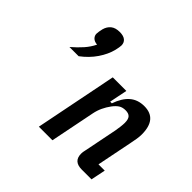

<svg xmlns="http://www.w3.org/2000/svg" viewBox="-174 -947 1150 1150"><g transform="rotate(45 401.0 -372.0)"><path d="M231 -744Q263 -744 279 -730.5Q295 -717 295 -694Q295 -688 293 -675.5Q291 -663 288 -651Q276 -602 243 -553.5Q210 -505 159 -467H81Q118 -499 144.5 -529Q171 -559 188 -594Q164 -596 151.5 -608.5Q139 -621 139 -638Q139 -645 141 -657.5Q143 -670 146 -682Q154 -711 174.5 -727.5Q195 -744 231 -744ZM289 0 393 -522H508L485 -408H499Q521 -471 557.5 -502.5Q594 -534 649 -534Q758 -534 758 -403Q758 -386 754.5 -363Q751 -340 747 -323L701 -93H754L735 0H652Q582 0 582 -65Q582 -72 583 -79.5Q584 -87 586 -94L629 -309Q632 -326 634.5 -346Q637 -366 637 -380Q637 -411 625 -424Q613 -437 587 -437Q561 -437 543.5 -425.5Q526 -414 509 -391Q492 -368 479.5 -341.5Q467 -315 461 -285L404 0Z"/></g></svg>

Font: IBM Plex Sans Condensed SemiBold
Style: Italic
Weight: 600
Width: 3
Italic angle: -11°
Designer: Mike Abbink, Paul van der Laan, Pieter van Rosmalen
Foundry: Bold Monday
Version: Version 1.3